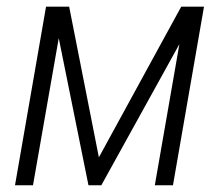

<svg xmlns="http://www.w3.org/2000/svg" viewBox="-20 -548 661 568"><path d="M272.5 -82.5 516.1 -528.3H583.5L491.7 0H438L510.7 -417.5L279.8 0H241.7L153.8 -435.1L77.6 0H24.4L116.2 -528.3H184.6Z"/></svg>

Font: MAUL Condensed Light Italic
Style: Light Italic
Weight: 300
Italic angle: -12°
Designer: MAUL
Version: Version 1.0; 2020; ttfautohint (v1.8.3)